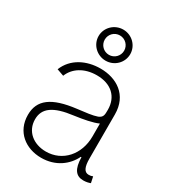

<svg xmlns="http://www.w3.org/2000/svg" viewBox="-193 -897 912 1014"><g transform="rotate(30 263.0 -390.0)"><path d="M218.8 12.2C306.6 12.2 369.1 -36.1 398.4 -97.2H402.3C403.3 -24.4 427.2 4.4 471.2 4.4C489.7 4.4 502.4 1 514.2 -3.4L506.3 -40.5C496.1 -36.6 492.2 -35.6 481 -35.6C454.1 -35.6 442.4 -61 442.4 -112.3V-380.9C442.4 -499.5 354.5 -553.2 256.3 -553.2C171.4 -553.2 92.3 -515.1 61 -436.5L103.5 -421.4C124.5 -475.1 179.7 -512.7 257.3 -512.7C344.7 -512.7 397.9 -462.9 397.9 -383.8C397.9 -352.5 397.9 -337.9 371.6 -326.7C344.2 -316.9 303.2 -312.5 253.9 -306.6C108.4 -289.1 45.4 -241.2 45.4 -149.9C45.4 -46.4 124.5 12.2 218.8 12.2ZM224.1 -28.8C147.9 -28.8 89.8 -75.2 89.8 -148.4C89.8 -215.8 139.2 -252.9 258.3 -267.6C311.5 -274.9 364.7 -284.7 397.9 -299.8V-221.2C397.9 -110.8 325.2 -28.8 224.1 -28.8ZM257.3 -602.1C310.5 -602.1 353.5 -644.5 353.5 -696.8C353.5 -749 310.5 -791.5 257.3 -791.5C204.1 -791.5 160.6 -749 160.6 -696.8C160.6 -644.5 204.1 -602.1 257.3 -602.1ZM257.3 -637.7C224.6 -637.7 198.2 -664.1 198.2 -696.8C198.2 -729.5 224.1 -755.9 257.3 -755.9C290 -755.9 316.4 -729.5 316.4 -696.8C316.4 -664.1 290 -637.7 257.3 -637.7Z"/></g></svg>

Font: Raveo ExtraLight
Style: Regular
Weight: 200
Designer: Jakub Foglar, Rasmus Andersson (Inter)
Foundry: Jakubfoglar.com
Version: Version 1.100;Glyphs 3.2.3 (3260)